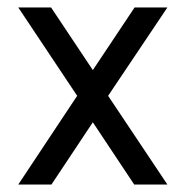

<svg xmlns="http://www.w3.org/2000/svg" viewBox="-20 -495 498 515"><path d="M29 -475 187 -238 29 0H118L229 -167L340 0H429L270 -238L429 -475H341L229 -307L117 -475Z"/></svg>

Font: Mint Spirit
Style: Regular
Weight: 400
Designer: HARENDAL Hirwen
Foundry: Arkandis Digital Foundry.
Version: Version 1.004;FFEdit